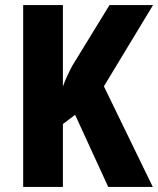

<svg xmlns="http://www.w3.org/2000/svg" viewBox="-20 -734 621 754"><path d="M580 0 388 -395 581 -714H410L264 -476C248 -445 235 -418 227 -394V-714H71V0H227V-247L275 -283L405 0Z"/></svg>

Font: Noto Sans Sinhala UI Condensed ExtraBold
Style: Regular
Weight: 800
Width: 3
Designer: Jelle Bosma - Monotype Design Team
Foundry: Monotype Imaging Inc.
Version: Version 2.006